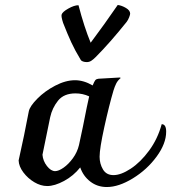

<svg xmlns="http://www.w3.org/2000/svg" viewBox="-20 -741 689 773"><path d="M649 -211Q649 -163 610.5 -110.5Q572 -58 515 -23Q458 12 410 12Q372 12 343.5 -10Q315 -32 303 -67Q276 -33 238 -12.5Q200 8 170 8Q144 8 118 -7.5Q92 -23 74 -47Q56 -71 55 -95Q78 -197 96 -293Q100 -313 130 -343.5Q160 -374 202 -396Q244 -418 282 -418Q317 -418 353 -397Q360 -414 364 -418.5Q368 -423 376 -424L463 -429L466 -427Q454 -417 448 -405Q442 -393 437 -377Q419 -316 400 -229.5Q381 -143 381 -110Q381 -82 394.5 -59Q408 -36 437 -36Q467 -36 506.5 -62Q546 -88 580.5 -135Q615 -182 631 -241Q649 -241 649 -211ZM298 -157 314 -232Q332 -324 339 -353Q313 -365 284 -365Q237 -365 213.5 -335.5Q190 -306 182 -269L151 -118Q153 -93 169 -72.5Q185 -52 202 -52Q216 -52 236 -66Q256 -80 273.5 -104Q291 -128 298 -157ZM504 -686Q504 -682 500 -671.5Q496 -661 490 -653Q422 -568 365 -511Q355 -501 347 -496Q339 -491 329 -491Q321 -491 314 -493.5Q307 -496 305 -500Q282 -538 267 -570.5Q252 -603 234 -649Q226 -674 228 -682Q231 -693 255 -706.5Q279 -720 296 -720Q319 -632 345 -569Q399 -641 454 -721Q470 -719 487 -709Q504 -699 504 -686Z"/></svg>

Font: Charmonman
Style: Bold
Weight: 700
Designer: Ekaluck Peanpanawate
Foundry: Cadson Demak Co.,Ltd.
Version: Version 1.000; ttfautohint (v1.6)